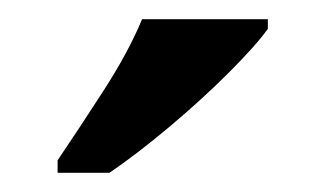

<svg xmlns="http://www.w3.org/2000/svg" viewBox="-20 -786 339 200"><path d="M40 -619Q61 -650 87.5 -691Q114 -732 128 -766H259V-756Q247 -739 218.5 -710.5Q190 -682 156 -653.5Q122 -625 94 -606H40Z"/></svg>

Font: Noto Serif Thai SemiCondensed SemiBold
Style: Regular
Weight: 600
Width: 4
Designer: Monotype Design Team
Foundry: Monotype Imaging Inc.
Version: Version 2.002; ttfautohint (v1.8.4.7-5d5b)